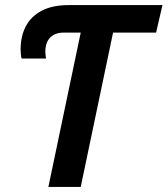

<svg xmlns="http://www.w3.org/2000/svg" viewBox="-20 -734 658 754"><path d="M170 0 297 -606H230Q196 -606 177 -586.5Q158 -567 158 -530Q158 -523 159 -516Q160 -509 161 -504H65Q63 -510 62 -520Q61 -530 61 -540Q61 -592 81.5 -631Q102 -670 144 -692Q186 -714 250 -714H618L593 -606H424L297 0Z"/></svg>

Font: Noto Sans Display SemiBold
Style: Italic
Weight: 600
Italic angle: -12°
Designer: Monotype Design Team
Foundry: Monotype Imaging Inc.
Version: Version 2.003